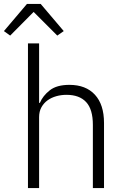

<svg xmlns="http://www.w3.org/2000/svg" viewBox="-34 -962 654 982"><path d="M109 -740H166V-436H170Q185 -472 220.5 -500Q256 -528 321 -528Q405 -528 451.5 -477.5Q498 -427 498 -333V0H441V-323Q441 -403 406.5 -440Q372 -477 306 -477Q279 -477 254 -470Q229 -463 209.5 -449Q190 -435 178 -413.5Q166 -392 166 -363V0H109ZM174 -942 292 -803 259 -780 138 -901 18 -780 -14 -803 104 -942Z"/></svg>

Font: IBM Plex Mono Light
Style: Regular
Weight: 300
Monospace: yes
Designer: Mike Abbink, Paul van der Laan, Pieter van Rosmalen
Foundry: Bold Monday
Version: Version 2.3